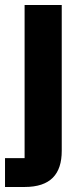

<svg xmlns="http://www.w3.org/2000/svg" viewBox="-29 -545 335 765"><path d="M-9 200H69C172 200 217 149 217 56V-525H69V85H-9Z"/></svg>

Font: IBM Plex Devanagari
Style: Bold
Weight: 700
Designer: Mike Abbink, Paul van der Laan, Pieter van Rosmalen, Erin McLaughlin
Foundry: Bold Monday
Version: Version 1.0